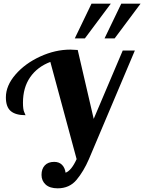

<svg xmlns="http://www.w3.org/2000/svg" viewBox="-20 -1020 785 1045"><path d="M206 -68Q206 -101 224 -120Q242 -139 275 -139Q301 -139 317 -123.5Q333 -108 337 -80Q369 -92 397 -154L254 -683Q183 -656 144 -599.5Q105 -543 105 -461Q105 -424 112 -409.5Q119 -395 119 -393Q65 -393 38.5 -415.5Q12 -438 12 -490Q12 -554 64.5 -614.5Q117 -675 199 -712.5Q281 -750 363 -750Q377 -750 403 -748L490 -373L648 -745H714L464 -154Q435 -87 396.5 -41Q358 5 294 5Q251 5 228.5 -15.5Q206 -36 206 -68ZM478 -1000H583L442 -811H387ZM640 -1000H745L604 -811H549Z"/></svg>

Font: Lobster
Style: Regular
Weight: 400
Designer: Impallari Type
Foundry: Impallari Type
Version: Version 2.100